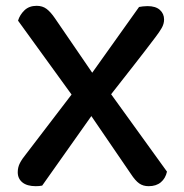

<svg xmlns="http://www.w3.org/2000/svg" viewBox="-20 -633 634 660"><path d="M294 -234 125 5Q120 6 114.5 6.5Q109 7 103 7Q73 7 57 -6Q41 -19 41 -41Q41 -58 48.5 -72.5Q56 -87 70 -104L226 -308L42 -562Q48 -582 64 -597.5Q80 -613 106 -613Q126 -613 140 -602.5Q154 -592 169 -570L297 -383L458 -609Q463 -610 471 -611Q479 -612 487 -612Q515 -612 529.5 -599Q544 -586 544 -566Q544 -551 536 -537Q528 -523 515 -506Q478 -457 440 -408.5Q402 -360 362 -309L554 -43Q549 -20 533 -6.5Q517 7 491 7Q472 7 458.5 -2.5Q445 -12 430 -35Z"/></svg>

Font: Baloo Da 2 Medium
Style: Regular
Weight: 500
Designer: Noopur Datye, Sulekha Rajkumar and Ek Type
Foundry: Ek Type
Version: Version 1.640;hotconv 1.0.111;makeotfexe 2.5.65597; ttfautoh